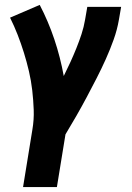

<svg xmlns="http://www.w3.org/2000/svg" viewBox="-20 -548 540 783"><path d="M74 215 112 -19Q119 -60 117.5 -100Q116 -140 111.5 -179.5Q107 -219 98 -257.5Q89 -296 77.5 -333Q66 -370 52 -406Q38 -442 21 -476L142 -528Q177 -461 201.5 -388Q226 -315 240 -238Q254 -266 267 -294.5Q280 -323 291.5 -351.5Q303 -380 312.5 -409Q322 -438 327 -468L336 -520H474L465 -468Q458 -427 443.5 -386.5Q429 -346 411.5 -307Q394 -268 374 -229Q354 -190 333.5 -151.5Q313 -113 291.5 -75.5Q270 -38 247 0L212 215Z"/></svg>

Font: Iosevka SS04 Heavy
Style: Italic
Weight: 900
Italic angle: -9°
Monospace: yes
Designer: Belleve Invis
Foundry: Belleve Invis
Version: Version 19.0.0; ttfautohint (v1.8.4)